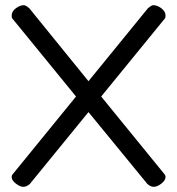

<svg xmlns="http://www.w3.org/2000/svg" viewBox="-20 -720 683 740"><path d="M25 -38Q25 -45 31 -51L273 -348L29 -647Q25 -650 25 -660Q25 -676 41 -688Q57 -700 72 -700Q79 -700 93 -688L321 -407L550 -688Q564 -700 571 -700Q586 -700 602 -688Q618 -676 618 -660Q618 -650 614 -647L370 -348L612 -51Q618 -45 618 -38Q618 -25 602 -12.5Q586 0 573 0Q560 0 548 -11L321 -288L95 -11Q83 0 70 0Q57 0 41 -12.5Q25 -25 25 -38Z"/></svg>

Font: Happy Monkey
Style: Regular
Weight: 400
Version: Version 1.001